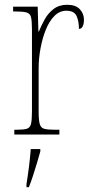

<svg xmlns="http://www.w3.org/2000/svg" viewBox="-20 -564 384 805"><path d="M40 0V-20H47Q78 -20 92 -24Q106 -28 110 -44.5Q114 -61 114 -97V-441Q114 -476 110 -492Q106 -508 90.5 -512Q75 -516 42 -516H35V-536H138L141 -432H143Q153 -457 167.5 -483Q182 -509 205 -526.5Q228 -544 262 -544Q297 -544 314.5 -525.5Q332 -507 332 -481Q332 -465 327 -454Q322 -443 311 -443Q311 -475 301 -497Q291 -519 258 -519Q230 -519 208.5 -497.5Q187 -476 172.5 -440.5Q158 -405 150 -362Q142 -319 142 -277V-97Q142 -61 146.5 -44.5Q151 -28 165.5 -24Q180 -20 211 -20H229V0ZM91 208Q97 171 101.5 135Q106 99 109 61H149V71Q143 92 135 119.5Q127 147 118 174Q109 201 101 221H91Z"/></svg>

Font: Noto Serif Tamil Condensed Thin
Style: Italic
Weight: 100
Width: 3
Italic angle: -12°
Designer: Indian Type Foundry, Tom Grace, and the Monotype Design Team
Foundry: Monotype Imaging Inc.
Version: Version 2.003; ttfautohint (v1.8.4.7-5d5b)